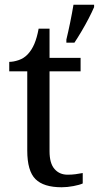

<svg xmlns="http://www.w3.org/2000/svg" viewBox="-20 -780 417 810"><path d="M240 10Q164 10 129.5 -24.5Q95 -59 95 -145V-479H19V-519Q37 -519 59 -526.5Q81 -534 97 -551Q114 -569 125 -595Q136 -621 143 -659H189V-536H320V-479H189V-142Q189 -91 210 -67Q231 -43 265 -43Q283 -43 298 -45Q313 -47 329 -50V-6Q316 0 290 5Q264 10 240 10ZM260 -613Q268 -646 276 -685Q284 -724 290 -760H377V-750Q368 -729 354 -702Q340 -675 324 -648Q308 -621 294 -600H260Z"/></svg>

Font: Noto Serif Vithkuqi
Style: Regular
Weight: 400
Version: Version 1.005